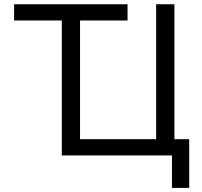

<svg xmlns="http://www.w3.org/2000/svg" viewBox="-20 -748 970 924"><path d="M47.9 -649.4V-727.5H593.8V-649.4ZM819.3 0H277.3V-727.5H365.2V-78.1H731.4V-727.5H819.3ZM807.6 156.2V0H771.5V-78.1H890.6V156.2Z"/></svg>

Font: GitLab Sans
Style: Regular
Weight: 400
Designer: Rasmus Andersson
Foundry: Modifications by GitLab B.V., manufactured by rsms
Version: Version 4.000;git-c8fb6b7